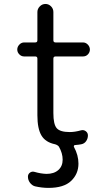

<svg xmlns="http://www.w3.org/2000/svg" viewBox="-20 -710 540 950"><path d="M99.6 -430.7Q85.9 -430.7 75.7 -440.9Q65.4 -451.2 65.4 -464.8Q65.4 -478.5 75.7 -489.3Q85.9 -500 99.6 -500H154.3Q165 -500 165 -510.7V-650.4Q165 -666 176.8 -678.2Q188.5 -690.4 205.1 -690.4Q220.7 -690.4 232.4 -678.7Q244.1 -667 244.1 -650.4V-510.7Q244.1 -500 254.9 -500H390.6Q404.3 -500 414.6 -489.3Q424.8 -478.5 424.8 -464.8Q424.8 -451.2 415 -440.9Q405.3 -430.7 390.6 -430.7H254.9Q244.1 -430.7 244.1 -419.9V-150.4Q244.1 -94.7 260.7 -75.7Q277.3 -56.6 325.2 -56.6Q350.6 -56.6 381.8 -65.4Q394.5 -68.4 404.8 -60.5Q415 -52.7 415 -40Q415 -24.4 406.2 -11.7Q397.5 1 381.8 3.9Q373 5.9 350.6 7.8Q347.7 7.8 346.2 10.7Q344.7 13.7 345.7 16.6Q368.2 57.6 368.2 99.6Q368.2 150.4 332 185.1Q295.9 219.7 219.7 219.7Q187.5 219.7 153.3 211.9Q138.7 208 128.4 194.3Q118.2 180.7 118.2 164.1Q118.2 151.4 128.4 144Q138.7 136.7 151.4 140.6Q181.6 149.4 210 150.4Q247.1 150.4 268.6 131.3Q290 112.3 290 80.1Q290 47.9 271.5 15.6Q265.6 7.8 252.9 3.9Q205.1 -5.9 185.1 -39.6Q165 -73.2 165 -139.6V-419.9Q165 -430.7 154.3 -430.7Z"/></svg>

Font: Rounded-X Mgen+ 1m regular
Style: Regular
Weight: 400
Designer: [Source Han Sans]
Ryoko NISHIZUKA  (kana & ideographs); Paul D. Hunt (Latin, Greek & Cyrillic); Wenlong ZHANG  (bopomofo
Version: Version 1.059.20150602